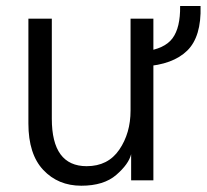

<svg xmlns="http://www.w3.org/2000/svg" viewBox="-20 -586 672 624"><path d="M72.3 0ZM72.3 -184.6V-525.4H148.4V-200.2Q148.4 -45.9 261.7 -45.9Q331.1 -45.9 367.7 -99.6Q404.3 -153.3 404.3 -226.6V-525.4H478.5V0H406.2V-85Q398.4 -52.7 357.9 -17.6Q317.4 17.6 244.1 17.6Q168.9 17.6 120.6 -33.7Q72.3 -85 72.3 -184.6ZM449.2 -370.1V-418.9Q514.6 -426.8 540.5 -461.4Q566.4 -496.1 565.4 -566.4H631.8Q634.8 -466.8 588.4 -421.4Q542 -376 449.2 -370.1Z"/></svg>

Font: Batunionen A1
Style: Regular
Weight: 400
Designer: HanYang I&C Co.,Ltd.
Foundry: HanYang I&C Co.,Ltd.
Version: Version 2.50; ttfautohint (v1.6)